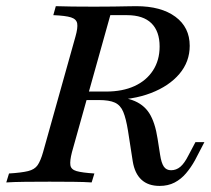

<svg xmlns="http://www.w3.org/2000/svg" viewBox="-34 -591 682 622"><path d="M-13.7 0 -4.8 -29Q35.5 -31.5 56.9 -36.7Q78.2 -41.9 87.9 -56Q97.6 -70.2 105.6 -98.4L210.5 -472.6Q218.5 -500.8 216.1 -514.9Q213.7 -529 196 -534.7Q178.2 -540.3 138.7 -541.9L146.8 -571Q168.5 -570.2 200.8 -569.8Q233.1 -569.4 271 -569.4Q306.5 -569.4 333.5 -569.8Q360.5 -570.2 379 -570.6Q397.6 -571 407.3 -571Q487.9 -571 534.3 -536.7Q580.6 -502.4 580.6 -442.7Q580.6 -391.1 547.2 -351.6Q513.7 -312.1 454.8 -289.5Q396 -266.9 318.5 -266.9H238.7L246.8 -294.4H309.7Q362.9 -294.4 401.6 -312.1Q440.3 -329.8 461.7 -362.9Q483.1 -396 483.1 -440.3Q483.1 -489.5 456.5 -515.7Q429.8 -541.9 377.4 -541.9H323.4L199.2 -98.4Q191.9 -70.2 194 -56Q196 -41.9 214.1 -36.7Q232.3 -31.5 271.8 -29L262.9 0Q239.5 -1.6 203.6 -2Q167.7 -2.4 126.6 -2.4Q83.9 -2.4 48 -2Q12.1 -1.6 -13.7 0ZM483.1 11.3Q446 11.3 424.2 -8.9Q402.4 -29 396 -68.5L380.6 -167.7Q374.2 -207.3 365.3 -228.6Q356.5 -250 338.3 -258.5Q320.2 -266.9 285.5 -266.9L296 -279.8Q357.3 -279.8 394 -266.9Q430.6 -254 449.6 -224.2Q468.5 -194.4 476.6 -141.1L484.7 -89.5Q488.7 -62.9 496.8 -51.2Q504.8 -39.5 520.2 -39.5Q537.1 -39.5 550.4 -50.8Q563.7 -62.1 576.6 -87.9L599.2 -130.6H628.2L597.6 -71.8Q584.7 -48.4 568.5 -29.4Q552.4 -10.5 531.5 0.4Q510.5 11.3 483.1 11.3Z"/></svg>

Font: Playfair 5pt SemiExpanded Light Medium
Style: Italic
Weight: 500
Italic angle: -15.6°
Version: Version 2.001;gftools[0.9.30]